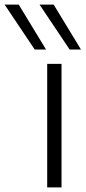

<svg xmlns="http://www.w3.org/2000/svg" viewBox="-137 -810 370 830"><path d="M67 0V-534H129V0ZM13 -596 -117 -790H-56L62 -596ZM164 -596 34 -790H95L213 -596Z"/></svg>

Font: Georama ExtraCondensed Thin Light
Style: Regular
Weight: 300
Version: Version 1.001